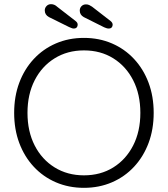

<svg xmlns="http://www.w3.org/2000/svg" viewBox="-20 -892 806 922"><path d="M718 -350Q718 -271 693.5 -205.5Q669 -140 624 -91.5Q579 -43 517.5 -16.5Q456 10 383 10Q310 10 248.5 -16.5Q187 -43 142 -91.5Q97 -140 72.5 -205.5Q48 -271 48 -350Q48 -429 72.5 -494.5Q97 -560 142 -608.5Q187 -657 248.5 -683.5Q310 -710 383 -710Q456 -710 517.5 -683.5Q579 -657 624 -608.5Q669 -560 693.5 -494.5Q718 -429 718 -350ZM654 -350Q654 -439 619.5 -506.5Q585 -574 524 -612Q463 -650 383 -650Q304 -650 242.5 -612Q181 -574 146.5 -506.5Q112 -439 112 -350Q112 -261 146.5 -193.5Q181 -126 242.5 -88Q304 -50 383 -50Q463 -50 524 -88Q585 -126 619.5 -193.5Q654 -261 654 -350ZM334 -755Q328 -755 323 -757.5Q318 -760 312 -762L215 -810Q195 -821 195 -842Q195 -854 203.5 -863Q212 -872 225 -872Q234 -872 241.5 -868.5Q249 -865 254 -860L343 -791Q348 -787 350.5 -783Q353 -779 353 -773Q353 -766 348.5 -760.5Q344 -755 334 -755ZM502 -755Q496 -755 490.5 -757Q485 -759 480 -761L382 -810Q363 -821 363 -841Q363 -854 371.5 -862.5Q380 -871 393 -871Q402 -871 409 -867.5Q416 -864 422 -860L511 -791Q516 -787 518.5 -782.5Q521 -778 521 -773Q521 -766 516.5 -760.5Q512 -755 502 -755Z"/></svg>

Font: Quicksand Light
Style: Regular
Weight: 400
Version: Version 3.004